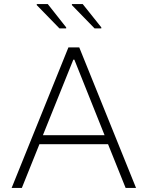

<svg xmlns="http://www.w3.org/2000/svg" viewBox="-20 -920 723 940"><path d="M37 0 315 -688H368L646 0H595L509 -214H173L87 0ZM190 -258H492L344 -628H339ZM476 -781H443L332 -895V-900H385L476 -786ZM304 -781H271L160 -895V-900H214L304 -786Z"/></svg>

Font: Saira ExtraLight
Style: Regular
Weight: 200
Designer: Hector Gatti with collaboration of the Omnibus-Type team
Foundry: Omnibus-Type
Version: Version 1.100; ttfautohint (v1.8.3)